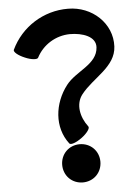

<svg xmlns="http://www.w3.org/2000/svg" viewBox="-61 -714 732 1011"><g transform="rotate(-5 305.5 -208.0)"><path d="M158 -424C192 -490 260 -532 335 -533C402 -533 472 -509 469 -452C464 -361 351 -337 298 -268C227 -176 213 -50 282 40C289 50 319 39 349 17C379 -5 397 -31 390 -40C350 -92 335 -162 374 -212C438 -294 558 -340 563 -448C569 -570 464 -667 337 -667C207 -668 89 -593 34 -476C30 -465 54 -445 88 -431C122 -416 154 -414 158 -424ZM437 150C437 123 427 97 408 78C389 59 363 49 336 49C309 49 283 59 264 78C245 97 235 123 235 150C235 177 245 203 264 222C283 241 309 251 336 251C363 251 389 241 408 222C427 203 437 177 437 150Z"/></g></svg>

Font: Nupuram Expanded Bold
Style: Regular
Weight: 700
Width: 7
Designer: Santhosh Thottingal (santhosh.thottingal@gmail.com)
Foundry: SMC
Version: Version 1.000